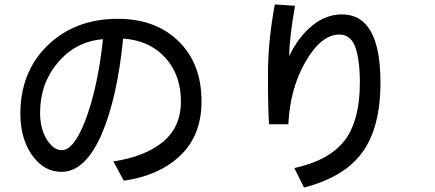

<svg xmlns="http://www.w3.org/2000/svg" viewBox="-20 -728 1964 867"><path d="M713 -85Q797 -153 797 -270Q797 -394 720 -474Q652 -545 536 -554Q510 -287 439 -122Q365 48 258 48Q178 48 125 -27Q72 -102 72 -214Q72 -400 190 -518Q315 -643 512 -643Q687 -643 791 -537Q890 -437 890 -270Q890 -110 785 -17Q692 66 539 88L492 1Q634 -21 713 -85ZM240 -444Q161 -350 161 -218Q161 -151 189 -102Q220 -50 259 -50Q313 -50 364 -181Q421 -328 445 -551Q321 -541 240 -444Z M1538 -96Q1605 -186 1605 -355Q1605 -461 1583 -519Q1573 -545 1555 -558.5Q1537 -572 1512 -572Q1431 -572 1360 -450Q1290 -330 1282 -167H1195Q1190 -237 1190 -390Q1190 -543 1221 -708L1312 -702Q1286 -551 1286 -475Q1329 -564 1392 -614Q1453 -663 1524 -663Q1698 -663 1698 -355Q1698 -150 1614 -37Q1533 72 1353 119L1309 31Q1469 -4 1538 -96Z"/></svg>

Font: Gmarket Sans TTF Medium
Style: Regular
Weight: 500
Designer: Creative Director : Sungho Lee; Art Director : Kiwoong Choi; Project Manager : Sori Yang, Jongwook Yoon; Font Designer :
Foundry: Sandoll Inc.
Version: Version 1.000;hotconv 1.0.109;makeotfexe 2.5.65596